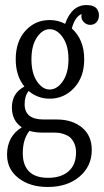

<svg xmlns="http://www.w3.org/2000/svg" viewBox="-20 -579 410 757"><path d="M335.9 -481Q321.8 -481 311.3 -491Q300.8 -501 300.8 -515.1Q300.8 -521 301.8 -523.9Q275.4 -512.7 263.2 -466.8Q312 -422.9 312 -345.2Q312 -275.4 272.5 -232.7Q232.9 -189.9 175.8 -189.9Q129.4 -189.9 92.8 -220.2Q77.1 -200.2 77.1 -168Q77.1 -107.9 151.9 -107.9H204.1Q264.2 -107.9 303 -76.4Q341.8 -44.9 341.8 12.2Q341.8 76.2 293.7 117.2Q245.6 158.2 168 158.2Q98.1 158.2 53 123.3Q7.8 88.4 7.8 30.8Q7.8 -41 65.9 -77.1Q26.9 -103 26.9 -155.8Q26.9 -211.4 76.2 -237.8Q42 -279.8 42 -345.2Q42 -415.5 80.3 -457.8Q118.7 -500 175.8 -500Q209 -500 236.8 -484.9Q262.7 -559.1 320.8 -559.1Q336.4 -559.1 346.9 -554.9Q357.4 -550.8 362.1 -543.9Q366.7 -537.1 368.4 -531.2Q370.1 -525.4 370.1 -519Q370.1 -502 360.6 -491.5Q351.1 -481 335.9 -481ZM175.8 -226.1Q205.1 -226.1 227.5 -258.5Q250 -291 250 -345.2Q250 -399.4 227.5 -431.6Q205.1 -463.9 175.8 -463.9Q147.5 -463.9 125.7 -431.9Q104 -399.9 104 -345.2Q104 -290.5 125.7 -258.3Q147.5 -226.1 175.8 -226.1ZM194.8 -56.2H146Q118.7 -56.2 96.2 -63Q69.8 -30.3 69.8 24.9Q69.8 72.3 94.7 97.2Q119.6 122.1 169.9 122.1Q221.2 122.1 250.5 96.2Q279.8 70.3 279.8 22Q279.8 0.5 272.2 -15.1Q264.6 -30.8 255.1 -38.3Q245.6 -45.9 231.9 -50.3Q218.3 -54.7 210.7 -55.4Q203.1 -56.2 194.8 -56.2Z"/></svg>

Font: Margherita Light
Style: Regular
Weight: 300
Designer: James Puckett
Foundry: Dunwich Type Founders
Version: Version 1.008;hotconv 1.0.109;makeotfexe 2.5.65596